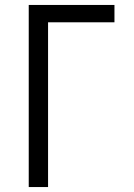

<svg xmlns="http://www.w3.org/2000/svg" viewBox="-20 -755 540 775"><path d="M96 0V-735H442V-665H174V0Z"/></svg>

Font: Iosevka Fixed
Style: Regular
Weight: 400
Monospace: yes
Designer: Belleve Invis
Foundry: Belleve Invis
Version: Version 33.2.4